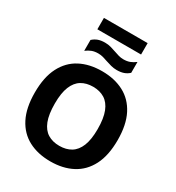

<svg xmlns="http://www.w3.org/2000/svg" viewBox="-251 -1241 1282 1400"><g transform="rotate(30 390.5 -541.0)"><path d="M390.5 9.5Q285 9.5 206.8 -31.5Q128.5 -72.5 85.2 -156.8Q42 -241 42 -370Q42 -499 85.2 -583.2Q128.5 -667.5 206.8 -708.5Q285 -749.5 390.5 -749.5Q496 -749.5 574.2 -708.2Q652.5 -667 695.8 -582.8Q739 -498.5 739 -370Q739 -241.5 695.8 -157.2Q652.5 -73 574 -31.8Q495.5 9.5 390.5 9.5ZM390.5 -121.5Q447.5 -121.5 488.2 -146.2Q529 -171 550.8 -225Q572.5 -279 572.5 -366.5Q572.5 -457.5 550.5 -512.8Q528.5 -568 487.8 -593.2Q447 -618.5 390.5 -618.5Q334 -618.5 293.2 -594Q252.5 -569.5 230.5 -515.5Q208.5 -461.5 208.5 -373.5Q208.5 -282 230.2 -226.8Q252 -171.5 292.8 -146.5Q333.5 -121.5 390.5 -121.5ZM476.5 -809.5Q450 -809.5 427 -816Q404 -822.5 382 -829.5Q362.5 -836.5 342.8 -842Q323 -847.5 301.5 -847.5Q271 -847.5 248 -838.8Q225 -830 202 -812.5V-904Q222 -922.5 246.2 -931.5Q270.5 -940.5 304.5 -940.5Q331.5 -940.5 354.5 -934Q377.5 -927.5 399 -920Q419 -913 438.8 -907.2Q458.5 -901.5 479.5 -901.5Q510 -901.5 533 -910.2Q556 -919 579 -936.5V-845Q559.5 -827 535 -818.2Q510.5 -809.5 476.5 -809.5ZM206.5 -996.5V-1092.5H574.5V-996.5Z"/></g></svg>

Font: Encode Sans Condensed Thin
Style: Bold
Weight: 700
Version: Version 3.002